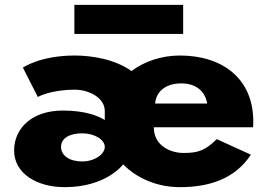

<svg xmlns="http://www.w3.org/2000/svg" viewBox="-20 -757 1103 792"><path d="M136 -357C136 -357 187.8 -387 289 -387C345 -387 412.2 -355 412.2 -299V-262C386.8 -278 333 -301 239.5 -301C111.8 -301 38.2 -228 38.2 -136C38.2 -43 129.5 15 247.2 15C419.8 15 488 -79 488 -79C545.2 -21 628.8 15 722.3 15C847.8 15 951.2 -22 1015 -119L874.2 -183C826.8 -137 799.3 -126 736.7 -126C687.2 -126 614.5 -153 614.5 -232H1023.8C1024.8 -238 1024.8 -249 1024.8 -256C1024.8 -436 894 -528 722.3 -528C646.5 -528 576 -504 522.2 -464C454 -513 357.2 -528 289 -528C144.8 -528 74.5 -478 74.5 -478ZM620 -330C623.3 -377 660.8 -413 727.8 -413C785 -413 825.8 -384 834.5 -330ZM231.8 -151C231.8 -187 267 -207 318.7 -207C370.3 -207 412.2 -181 412.2 -151C412.2 -121 370.3 -91 318.7 -91C267 -91 231.8 -115 231.8 -151ZM286.8 -737V-617H735.5V-737Z"/></svg>

Font: Hussar
Style: BdWide
Weight: 700
Foundry: Cannot Into Space Fonts
Version: Version 2.00